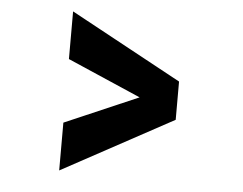

<svg xmlns="http://www.w3.org/2000/svg" viewBox="-42 -558 742 586"><g transform="rotate(5 329.5 -265.5)"><path d="M159.2 -509.3 500 -324.2V-207L159.2 -22V-168.5L384.3 -265.6L159.2 -363.3Z"/></g></svg>

Font: Epilogue ExtraBold
Style: Regular
Weight: 800
Designer: Tyler Finck
Foundry: Etcetera Type Co
Version: Version 2.112